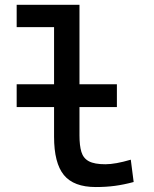

<svg xmlns="http://www.w3.org/2000/svg" viewBox="-20 -752 626 782"><path d="M47.9 -315.9V-408.7H456.1V-315.9ZM370.1 9.8Q280.3 9.8 240.2 -39.1Q200.2 -87.9 200.2 -195.3V-732.4H303.7V-200.2Q303.7 -159.2 311.5 -133.3Q319.3 -107.4 342 -95.2Q364.7 -83 409.2 -83Q449.7 -83 512.7 -101.6L524.4 -10.7Q484.9 0 448.5 4.9Q412.1 9.8 370.1 9.8ZM47.9 -641.6V-732.4H209V-641.6Z"/></svg>

Font: Cascadia Mono
Style: Regular
Weight: 400
Monospace: yes
Designer: Aaron Bell
Foundry: Saja Typeworks
Version: Version 2404.023